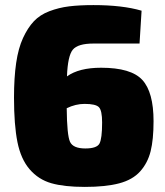

<svg xmlns="http://www.w3.org/2000/svg" viewBox="-20 -722 648 754"><path d="M528 -551H347Q286 -551 266 -527Q246 -503 243 -422Q290 -456 377 -456Q495 -456 539 -408Q583 -360 583 -246Q583 -174 571.5 -128Q560 -82 530.5 -49Q501 -16 448 -2Q395 12 313 12Q232 12 181.5 -2.5Q131 -17 96.5 -57Q62 -97 48.5 -164Q35 -231 35 -339Q35 -417 43.5 -475Q52 -533 70.5 -573Q89 -613 113 -638.5Q137 -664 174 -678Q211 -692 251 -697Q291 -702 347 -702Q461 -702 536 -680ZM315 -139Q360 -139 370.5 -158Q381 -177 381 -241Q381 -288 368.5 -301Q356 -314 312 -314Q277 -314 242 -297Q243 -191 255 -165Q267 -139 315 -139Z"/></svg>

Font: Exo 2.0 Black
Style: Regular
Weight: 900
Designer: Natanael Gama
Version: Version 1.001;PS 001.001;hotconv 1.0.70;makeotf.lib2.5.58329